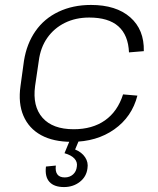

<svg xmlns="http://www.w3.org/2000/svg" viewBox="-20 -567 641 777"><path d="M270 7Q196 7 146.5 -20Q97 -47 75 -98Q53 -149 63 -219L77 -321Q88 -390 123.5 -441Q159 -492 217 -519.5Q275 -547 348 -547Q450 -547 507 -497Q564 -447 562 -360L502 -355Q499 -425 459 -460.5Q419 -496 341 -496Q286 -496 242.5 -474.5Q199 -453 171.5 -414Q144 -375 137 -321L122 -219Q111 -137 152 -90.5Q193 -44 278 -44Q354 -44 405 -80Q456 -116 478 -185L536 -180Q514 -94 442.5 -43.5Q371 7 270 7ZM239 190Q199 190 180 169Q161 148 166 107L206 103Q203 126 212 138.5Q221 151 242 151Q262 151 275.5 139Q289 127 291 107Q294 89 281.5 75Q269 61 241 53L263 0H300L284 38Q311 49 324.5 69.5Q338 90 334 114Q330 148 303 169Q276 190 239 190Z"/></svg>

Font: Pathway Extreme 28pt ExtraLight
Style: Italic
Weight: 250
Italic angle: -8°
Designer: Eduardo Rodriguez Tunni
Foundry: Eduardo Rodriguez Tunni
Version: Version 1.001;gftools[0.9.26]